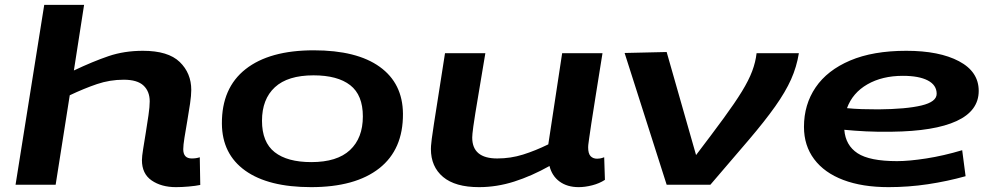

<svg xmlns="http://www.w3.org/2000/svg" viewBox="-20 -760 4078 790"><path d="M734 -146Q734 -108 769 -108Q788 -108 802 -113L804 1Q785 5 756.5 7.5Q728 10 704 10Q644 10 604 -17.5Q564 -45 564 -101Q564 -116 569 -147Q574 -178 580 -215Q586 -252 591 -286.5Q596 -321 596 -343Q596 -384 570.5 -408Q545 -432 489 -432Q432 -432 379 -414Q326 -396 267 -368L209 0H44L162 -740H326L284 -470Q362 -507 426.5 -529Q491 -551 568 -551Q672 -551 719.5 -505Q767 -459 767 -390Q767 -368 762 -333.5Q757 -299 750.5 -262Q744 -225 739 -193.5Q734 -162 734 -146Z M1260 10Q1084 10 989 -58Q894 -126 893 -251Q892 -398 990.5 -475.5Q1089 -553 1271 -553Q1448 -553 1542.5 -485Q1637 -417 1638 -292Q1639 -145 1540.5 -67.5Q1442 10 1260 10ZM1261 -93Q1367 -93 1420 -142.5Q1473 -192 1473 -281Q1473 -369 1421 -409.5Q1369 -450 1270 -450Q1164 -450 1111 -401Q1058 -352 1058 -263Q1058 -175 1110 -134Q1162 -93 1261 -93Z M1951 10Q1853 10 1803 -32Q1753 -74 1753 -147Q1753 -152 1753.5 -160Q1754 -168 1756.5 -188.5Q1759 -209 1765.5 -250.5Q1772 -292 1783 -362Q1794 -432 1811 -541H1977Q1962 -451 1952 -391.5Q1942 -332 1936 -295.5Q1930 -259 1927.5 -239.5Q1925 -220 1924 -210.5Q1923 -201 1923 -194Q1923 -108 2026 -108Q2081 -108 2132 -124Q2183 -140 2236 -166L2293 -541H2459Q2442 -433 2430.5 -363Q2419 -293 2413 -251.5Q2407 -210 2404 -190Q2401 -170 2400.5 -163.5Q2400 -157 2400 -154Q2400 -128 2410 -117.5Q2420 -107 2437 -107Q2441 -107 2448.5 -108Q2456 -109 2466 -113L2469 -20Q2446 -5 2416.5 2.5Q2387 10 2361 10Q2314 10 2282.5 -13Q2251 -36 2241 -77Q2168 -36 2096 -13Q2024 10 1951 10Z M2903 0H2723L2550 -542L2723 -546L2844 -122Q2911 -210 2957.5 -273.5Q3004 -337 3032.5 -383.5Q3061 -430 3075 -467.5Q3089 -505 3093 -541H3267Q3258 -485 3235 -433.5Q3212 -382 3169.5 -322Q3127 -262 3061 -184.5Q2995 -107 2903 0Z M3953 -35Q3878 -14 3798 -2Q3718 10 3636 10Q3528 10 3450 -19.5Q3372 -49 3330 -105Q3288 -161 3288 -238Q3288 -330 3336 -400.5Q3384 -471 3478 -511Q3572 -551 3709 -551Q3845 -551 3926 -508Q4007 -465 4007 -386Q4007 -304 3916 -262Q3825 -220 3649 -218Q3592 -217 3543 -219.5Q3494 -222 3454 -226Q3459 -162 3508.5 -129.5Q3558 -97 3671 -97Q3720 -97 3791 -108Q3862 -119 3939 -142ZM3695 -448Q3610 -448 3549 -413Q3488 -378 3465 -315Q3494 -312 3526.5 -311Q3559 -310 3594 -310Q3709 -311 3771.5 -326Q3834 -341 3834 -374Q3834 -410 3797.5 -429Q3761 -448 3695 -448Z"/></svg>

Font: Georama ExtraExtended SemiBold
Style: Italic
Weight: 600
Width: 8
Italic angle: -9°
Designer: Jean-Baptiste Levee
Foundry: Production Type
Version: Version 1.000